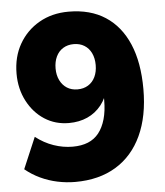

<svg xmlns="http://www.w3.org/2000/svg" viewBox="-52 -762 704 820"><g transform="rotate(-5 300.0 -352.5)"><path d="M238 11Q200 11 162 3Q124 -5 89 -21.5Q54 -38 25 -62L82 -196Q118 -168 158.5 -154Q199 -140 240 -140Q278 -140 306 -151.5Q334 -163 352.5 -186.5Q371 -210 381 -245Q391 -280 391 -326V-378H405Q397 -336 372.5 -305Q348 -274 312.5 -258Q277 -242 233 -242Q175 -242 129 -271.5Q83 -301 55.5 -353.5Q28 -406 28 -471Q28 -543 59.5 -598Q91 -653 146 -684.5Q201 -716 272 -716Q365 -716 429.5 -674Q494 -632 528 -552.5Q562 -473 562 -359Q562 -243 523.5 -160Q485 -77 412.5 -33Q340 11 238 11ZM282 -382Q308 -382 327.5 -394Q347 -406 357.5 -428Q368 -450 368 -479Q368 -508 357.5 -530Q347 -552 327.5 -564Q308 -576 282 -576Q256 -576 236.5 -564Q217 -552 206.5 -530Q196 -508 196 -479Q196 -450 207 -428Q218 -406 237 -394Q256 -382 282 -382Z"/></g></svg>

Font: Nunito Sans 12pt ExtraLight Black
Style: Regular
Weight: 900
Version: Version 3.101;gftools[0.9.27]